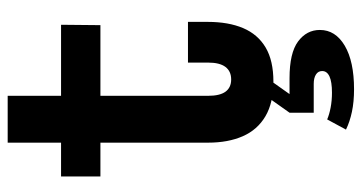

<svg xmlns="http://www.w3.org/2000/svg" viewBox="-241 -481 942 500"><g transform="rotate(-90 230.0 -231.0)"><path d="M230.5 -160Q230.5 -129.5 241.2 -114.8Q252 -100 273 -100Q294.5 -100 305.8 -115Q317 -130 317 -160V-212.5H423V-161Q423 -107 406.8 -68.8Q390.5 -30.5 356.2 -10.2Q322 10 267.5 10Q212.5 10 177.2 -10.8Q142 -31.5 125.2 -69.8Q108.5 -108 108.5 -160V-440.5H20.5V-543H108.5V-682H230.5V-543H415.5L414.5 -440.5H230.5ZM169 150Q181.5 155.5 199.8 159Q218 162.5 238.5 162.5Q267 162.5 281 156Q295 149.5 295 137Q295 126.5 286 120.8Q277 115 261.5 115H186.5V52H276.5Q342 52 372 74.2Q402 96.5 402 131Q402 171.5 361 195.8Q320 220 247.5 220Q215 220 189 214.5Q163 209 142.5 199ZM240 -23.5H288.5L235 52H186.5Z"/></g></svg>

Font: Hepta Slab ExtraLight SemiBold
Style: Regular
Weight: 600
Version: Version 1.102